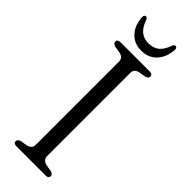

<svg xmlns="http://www.w3.org/2000/svg" viewBox="-287 -893 913 913"><g transform="rotate(45 169.0 -436.5)"><path d="M207 -70Q207 -56.5 214.8 -49Q222.5 -41.5 236.5 -38L269.5 -32.5Q287 -27.5 287 -15Q287 -8 282.2 -4Q277.5 0 267 0H71Q61 0 56 -4Q51 -8 51 -15Q51 -27.5 68.5 -32.5L101.5 -38Q116 -41.5 123.5 -49Q131 -56.5 131 -70V-630Q131 -643.5 123.5 -651.2Q116 -659 102 -662L68.5 -667.5Q51 -672.5 51 -685Q51 -692 56 -696Q61 -700 71 -700H267Q277.5 -700 282.2 -696Q287 -692 287 -685Q287 -672.5 269.5 -667.5L236 -662Q222 -659 214.5 -651.2Q207 -643.5 207 -630ZM169 -790Q201 -790 222.2 -807.2Q243.5 -824.5 256 -862.5Q258.5 -868 261.8 -870.5Q265 -873 268.5 -873Q273.5 -873 276.8 -869Q280 -865 279.5 -857.5Q276.5 -805.5 246.8 -773.2Q217 -741 169 -741Q121 -741 91.2 -773.2Q61.5 -805.5 59 -857.5Q58.5 -865 61.8 -869Q65 -873 70 -873Q73.5 -873 76.5 -870.5Q79.5 -868 82 -862.5Q95 -824.5 116.2 -807.2Q137.5 -790 169 -790Z"/></g></svg>

Font: Fraunces 48pt Soft Wonky Light
Style: Regular
Weight: 300
Version: Version 1.000;[b76b70a41]